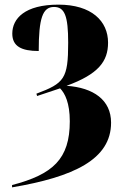

<svg xmlns="http://www.w3.org/2000/svg" viewBox="-20 -568 533 828"><path d="M32 230V240C297 195 459 120 459 -39C459 -137 383 -190 267 -198C404 -248 446 -303 446 -384C446 -477 375 -548 232 -548C87 -548 33 -488 33 -423C33 -368 73 -348 147 -348C147 -490 164 -538 213 -538C259 -538 274 -499 274 -384C274 -228 257 -209 137 -164L140 -154L239 -187C260 -166 281 -124 281 -45C281 118 208 184 32 230Z"/></svg>

Font: Noto Serif Display Condensed Black
Style: Regular
Weight: 900
Width: 3
Designer: Monotype Design Team
Foundry: Monotype Imaging Inc.
Version: Version 2.009